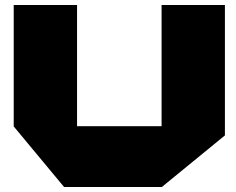

<svg xmlns="http://www.w3.org/2000/svg" viewBox="-20 -750 947 770"><path d="M628 0V-730H882V-207L629 0ZM237 0 35 -243V-244H628V0ZM35 -244V-730H289V-244Z"/></svg>

Font: Foldit Black
Style: Regular
Weight: 900
Version: Version 1.003